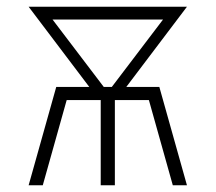

<svg xmlns="http://www.w3.org/2000/svg" viewBox="-20 -550 640 570"><path d="M65 0 147 -292H245L65 -530H535L355 -292H453L535 0H493L422 -253H321V0H279V-253H178L107 0ZM288 -292H312L464 -492H136Z"/></svg>

Font: Iosevka Curly XLtEx
Style: Regular
Weight: 200
Width: 7
Monospace: yes
Designer: Belleve Invis
Foundry: Belleve Invis
Version: Version 11.1.0; ttfautohint (v1.8.3)